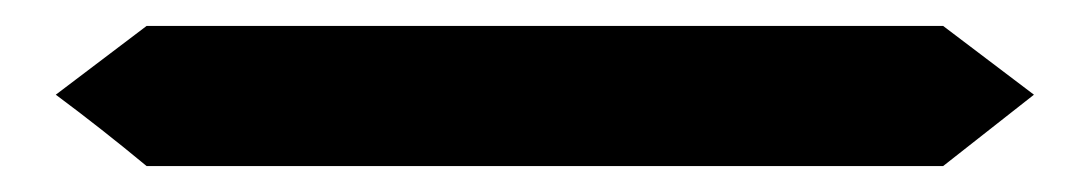

<svg xmlns="http://www.w3.org/2000/svg" viewBox="-20 70 840 148"><path d="M93 198Q58 169 23 143L93 90H707L777 143L707 198Z"/></svg>

Font: Digital Numbers
Style: Regular
Weight: 400
Version: Version 001.102